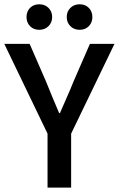

<svg xmlns="http://www.w3.org/2000/svg" viewBox="-25 -854 541 874"><path d="M191.4 0V-245.6L-5.4 -654.3H109.9L184.6 -482.9Q199.2 -446.8 213.6 -411.6Q228 -376.5 244.1 -339.4H248Q263.7 -376.5 279.5 -411.6Q295.4 -446.8 309.6 -482.9L384.3 -654.3H496.1L298.8 -245.6V0ZM337.4 -718.3Q312 -718.3 295.4 -734.9Q278.8 -751.5 278.8 -776.4Q278.8 -801.8 295.4 -818.1Q312 -834.5 337.4 -834.5Q363.3 -834.5 379.4 -818.1Q395.5 -801.8 395.5 -776.4Q395.5 -751.5 379.4 -734.9Q363.3 -718.3 337.4 -718.3ZM153.8 -718.3Q127.9 -718.3 111.8 -734.9Q95.7 -751.5 95.7 -776.4Q95.7 -801.8 111.8 -818.1Q127.9 -834.5 153.8 -834.5Q179.2 -834.5 195.8 -818.1Q212.4 -801.8 212.4 -776.4Q212.4 -751.5 195.8 -734.9Q179.2 -718.3 153.8 -718.3Z"/></svg>

Font: Varta Light
Style: Bold
Weight: 700
Version: Version 1.004